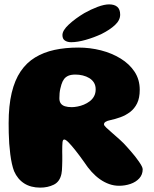

<svg xmlns="http://www.w3.org/2000/svg" viewBox="-20 -837 702 878"><path d="M164 21Q121 21 90.8 1.8Q60.5 -17.5 44.5 -54Q39 -68 34.5 -88Q30 -108 27 -131.8Q24 -155.5 22.2 -180.2Q20.5 -205 20 -229.2Q19.5 -253.5 19.5 -273.5Q19.5 -354 33.5 -412.5Q47.5 -471 74.5 -510.8Q101.5 -550.5 140.5 -574.2Q179.5 -598 229.2 -608.8Q279 -619.5 338 -619.5Q391.5 -619.5 441.5 -606.8Q491.5 -594 531.8 -569.2Q572 -544.5 595.5 -508.8Q619 -473 619 -426.5Q619 -389 607 -364.5Q595 -340 574.8 -324.8Q554.5 -309.5 531 -301Q507.5 -292.5 484 -287.5Q471 -285 463.2 -280.2Q455.5 -275.5 455.5 -268.5Q455.5 -263 466.8 -252.5Q478 -242 494.5 -227.8Q511 -213.5 528.5 -197.8Q546 -182 559 -167Q568 -157 578 -145.5Q588 -134 597.8 -121.8Q607.5 -109.5 615.2 -98.2Q623 -87 627.8 -77.8Q632.5 -68.5 632.5 -63Q632.5 -38.5 617 -21.5Q601.5 -4.5 576.8 4Q552 12.5 524.5 12.5Q501.5 12.5 479.5 4.8Q457.5 -3 437.5 -17Q417.5 -31 399 -51.2Q380.5 -71.5 364 -97Q343.5 -126 325.2 -149Q307 -172 293.8 -185.5Q280.5 -199 274 -199Q270.5 -199 268.5 -196Q266.5 -193 265.8 -186.2Q265 -179.5 264.8 -169Q264.5 -158.5 264.5 -143.5Q264.5 -136 264.8 -125.2Q265 -114.5 264.8 -102.5Q264.5 -90.5 264.2 -79.2Q264 -68 263.2 -58Q262.5 -48 261 -42Q253.5 -6 226 7.5Q198.5 21 164 21ZM308 -347Q319.5 -347 334.2 -349.8Q349 -352.5 363.5 -358.5Q378 -364.5 390.5 -374Q403 -383.5 410.2 -397Q417.5 -410.5 417.5 -428.5Q417.5 -446 409.8 -458.8Q402 -471.5 388.5 -479.8Q375 -488 358.5 -492Q342 -496 325 -496Q305.5 -496 293 -490.8Q280.5 -485.5 273 -475.5Q265.5 -465.5 261 -451Q258 -441.5 255.8 -431.5Q253.5 -421.5 252.5 -410.8Q251.5 -400 251.5 -387.5Q251.5 -373 258 -364Q264.5 -355 277.2 -351Q290 -347 308 -347ZM305.5 -644Q288.5 -644 277 -651.5Q265.5 -659 265.5 -676.5Q265.5 -698 295 -725.2Q324.5 -752.5 365.5 -777Q395.5 -794 426.2 -805.5Q457 -817 479 -817Q503 -817 516.2 -805.8Q529.5 -794.5 529.5 -770Q529.5 -744.5 505.8 -722.5Q482 -700.5 445 -682Q410 -665.5 372.2 -654.8Q334.5 -644 305.5 -644Z"/></svg>

Font: Gluten
Style: Bold
Weight: 700
Designer: Tyler Finck
Foundry: Etcetera Type Company
Version: Version 1.204